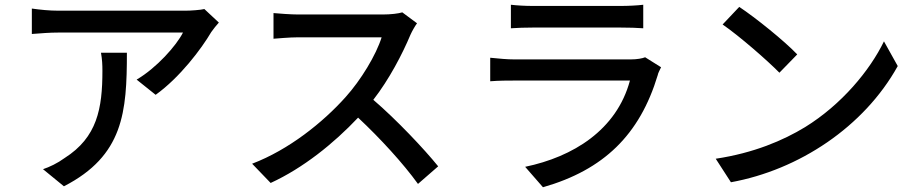

<svg xmlns="http://www.w3.org/2000/svg" viewBox="-20 -741 3864 808"><path d="M405 -519C410 -491 411 -468 411 -443C411 -284 389 -163 252 -76C222 -54 188 -38 161 -29L249 43C500 -86 514 -270 514 -519ZM840 -703C825 -699 782 -696 760 -696H226C188 -696 149 -700 114 -705V-598C155 -601 188 -604 226 -604H750C723 -550 639 -455 555 -406L635 -342C737 -415 828 -536 869 -606C877 -618 892 -636 901 -646Z M1673 -689C1657 -684 1625 -680 1590 -680H1235C1206 -680 1150 -684 1131 -686V-578C1146 -579 1198 -584 1235 -584H1586C1563 -510 1499 -404 1434 -332C1339 -226 1196 -111 1041 -52L1119 29C1256 -34 1384 -137 1487 -246C1581 -158 1677 -53 1739 33L1824 -41C1765 -114 1649 -237 1551 -321C1618 -407 1674 -515 1707 -594C1714 -610 1728 -634 1735 -643Z M2695 -500C2683 -495 2660 -491 2634 -491H2144C2117 -491 2080 -494 2043 -498V-399C2079 -402 2121 -402 2144 -402H2631C2575 -194 2392 -81 2190 -39L2265 47C2520 -26 2672 -173 2748 -425C2749 -433 2757 -447 2762 -458ZM2130 -622C2157 -624 2191 -625 2221 -625H2593C2625 -625 2663 -624 2687 -622V-721C2663 -718 2624 -716 2594 -716H2221C2190 -716 2156 -718 2130 -721Z M3091 -712 3021 -638C3092 -589 3210 -486 3260 -435L3335 -512C3282 -568 3159 -667 3091 -712ZM2992 -73 3056 26C3342 -26 3616 -207 3758 -463L3700 -567C3641 -445 3522 -301 3368 -206C3276 -150 3152 -97 2992 -73Z"/></svg>

Font: Kinto Sans Med
Style: Regular
Weight: 500
Designer: Authors: Ryoko NISHIZUKA  (kana & ideographs); Paul D. Hunt (Latin, Greek & Cyrillic); Wenlong ZHANG  (bopomofo); Sandol
Foundry: Adobe Systems Incorporated, ookami Inc.
Version: Version 0.001